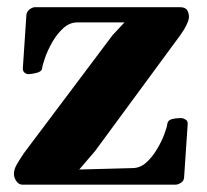

<svg xmlns="http://www.w3.org/2000/svg" viewBox="-20 -505 565 525"><path d="M41.5 0Q31.7 0 24.9 -9.5Q18.1 -19 18.1 -29.3Q18.1 -41.5 25.4 -54.4Q32.7 -67.4 45.9 -86.9L288.1 -409.2L336.4 -460.9L339.8 -443.8H191.9Q170.4 -443.8 153.1 -428Q135.7 -412.1 123 -389.9Q110.4 -367.7 103.3 -347.4Q96.2 -327.1 95.2 -318.4Q94.2 -309.1 79.8 -305.7Q65.4 -302.2 57.6 -302.2Q52.2 -302.2 47.1 -306.4Q42 -310.5 42.5 -318.8L52.2 -464.4Q53.2 -473.1 60.5 -479Q67.9 -484.9 75.2 -485.4H471.2Q486.8 -485.4 491.7 -477.3Q496.6 -469.2 496.6 -459Q496.6 -450.7 490.2 -437.3Q483.9 -423.8 473.6 -409.7L240.2 -92.3L181.2 -23.4L178.7 -41L343.8 -45.4Q363.8 -45.9 380.4 -61Q397 -76.2 409.4 -97.2Q421.9 -118.2 429.2 -137.7Q436.5 -157.2 437.5 -166Q438.5 -175.8 449.2 -179Q460 -182.1 475.6 -182.1Q481 -182.1 487.5 -178Q494.1 -173.8 493.2 -165.5L483.4 -20Q482.9 -10.7 475.3 -5.6Q467.8 -0.5 460.4 0Z"/></svg>

Font: Gelasio
Style: Bold
Weight: 700
Designer: Eben Sorkin
Foundry: Eben Sorkin
Version: Version 1.008